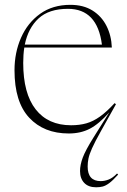

<svg xmlns="http://www.w3.org/2000/svg" viewBox="-20 -542 524 794"><path d="M459.5 -111 397.5 0Q372 45.5 360.5 71.5Q349 97.5 345.8 113.8Q342.5 130 342.5 146.5Q342.5 207 396.5 207Q412.5 207 429.2 200.5Q446 194 464 175.5L468.5 180Q446.5 204.5 431.5 215.5Q416.5 226.5 404.2 229.5Q392 232.5 377.5 232.5Q345.5 232.5 328.2 214.2Q311 196 311 165.5Q311 140 322.2 109.8Q333.5 79.5 367 26L432 -77.5Q389 -29 351.2 -9.5Q313.5 10 264.5 10Q161.5 10 100.8 -55.2Q40 -120.5 40 -251.5Q40 -324.5 67 -386Q94 -447.5 145.8 -484.8Q197.5 -522 271 -522Q325 -522 362.5 -498.5Q400 -475 420.2 -435.2Q440.5 -395.5 442.5 -345.5H80.5Q76 -316 76 -282Q76 -155.5 127.5 -89.8Q179 -24 274 -24Q309 -24 337.2 -32Q365.5 -40 393.5 -60Q421.5 -80 454 -115.5ZM261 -505.5Q182.5 -505.5 139.5 -465.8Q96.5 -426 82.5 -357.5H401.5Q382.5 -505.5 261 -505.5Z"/></svg>

Font: Newsreader Display ExtraLight
Style: Regular
Weight: 275
Designer: Hugues Gentile
Foundry: Production Type
Version: Version 1.001